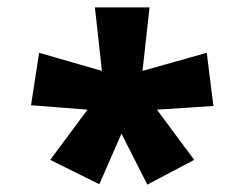

<svg xmlns="http://www.w3.org/2000/svg" viewBox="-20 -765 652 520"><path d="M116 -332 217 -468 64 -480 86 -622 256 -573 237 -745H385L366 -573L540 -622L558 -478L405 -468L506 -332L379 -265L309 -403L249 -266Z"/></svg>

Font: Noto Sans Devanagari Black
Style: Regular
Weight: 900
Version: Version 2.003